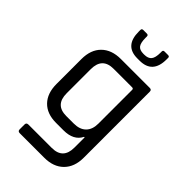

<svg xmlns="http://www.w3.org/2000/svg" viewBox="-254 -787 1019 1019"><g transform="rotate(45 255.0 -277.5)"><path d="M368 -183V-437Q368 -446 358 -446H219Q135 -446 135 -359V-178Q135 -91 219 -91H275Q320 -91 344 -115Q368 -139 368 -183ZM262 -27H206Q138 -27 100 -66Q62 -105 62 -175V-362Q62 -432 101.5 -471Q141 -510 210 -510H427Q441 -510 441 -496V0Q441 69 401.5 108.5Q362 148 293 148H109Q94 148 94 134V97Q94 83 109 83H284Q368 83 368 -3V-80H364Q338 -27 262 -27ZM174 -680V-692Q174 -703 185 -703H212Q223 -703 223 -692V-682Q223 -645 234.5 -629.5Q246 -614 275 -614H281Q310 -614 322.5 -629.5Q335 -645 335 -682V-692Q335 -702 346 -702H372Q383 -702 383 -692V-680Q383 -574 286 -574H269Q174 -574 174 -680Z"/></g></svg>

Font: Rajdhani Medium
Style: Regular
Weight: 500
Designer: Satya Rajpurohit, Jyotish Sonowal
Foundry: Indian Type Foundry
Version: Version 1.201 February 1, 2022